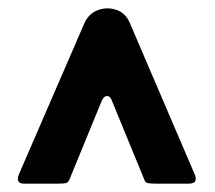

<svg xmlns="http://www.w3.org/2000/svg" viewBox="-20 -560 515 460"><path d="M248 -319Q244 -330 236.5 -330Q229 -330 224 -319L146 -129Q143 -122 136.5 -121Q130 -120 120 -120H37Q16 -120 26 -144L182 -504Q192 -527 214 -535.5Q236 -544 258.5 -536.5Q281 -529 291 -505L447 -141Q455 -120 432 -120H353Q344 -120 336 -121Q328 -122 326 -129Z"/></svg>

Font: Libre Franklin Thin Black
Style: Regular
Weight: 900
Version: Version 3.000